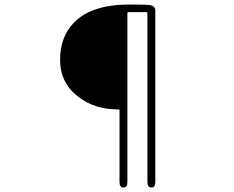

<svg xmlns="http://www.w3.org/2000/svg" viewBox="-20 -775 1040 853"><path d="M529 58Q511 58 511 34V-284Q511 -289 506 -289H501Q402 -289 329 -344Q247 -406 247 -509Q247 -612 309 -675Q387 -755 555 -755Q635 -755 648 -752Q670 -748 670 -726V34Q670 58 653 58Q635 58 635 34V-716Q635 -721 630 -721H551Q546 -721 546 -716V34Q546 58 529 58Z"/></svg>

Font: Resource Han Rounded JP ExtraLight
Style: Regular
Weight: 250
Designer: Cyano Hao (round all glyphs); Ryoko NISHIZUKA 西塚涼子 (kana, bopomofo & ideographs); Paul D. Hunt (Latin, Greek & Cyrillic)
Foundry: Cyano Hao
Version: 0.990